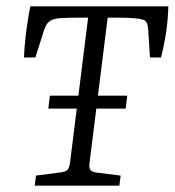

<svg xmlns="http://www.w3.org/2000/svg" viewBox="-20 -588 553 608"><path d="M138 -285H383L378 -244H133ZM90 0 94 -32 171 -42Q188 -44 194 -50.5Q200 -57 202 -75L259 -532H223Q199 -532 178.5 -531Q158 -530 147 -526Q137 -522 131 -515Q125 -508 121 -497L92 -406H56Q57 -435 60 -462.5Q63 -490 67 -516.5Q71 -543 76 -568H513Q512 -528 506.5 -489Q501 -450 490 -406H455L449 -497Q448 -510 444 -517Q440 -524 432 -526Q422 -529 402.5 -530.5Q383 -532 359 -532H321L263 -68Q262 -55 267 -49Q272 -43 290 -41L362 -32L358 0Z"/></svg>

Font: Rasa Light
Style: Italic
Weight: 300
Italic angle: -7.10001°
Designer: Anna Giedrys (Yrsa+Rasa design), David Brezina (Yrsa art-direction, Rasa art-direction, design)
Foundry: Rosetta Type Foundry
Version: Version 2.004